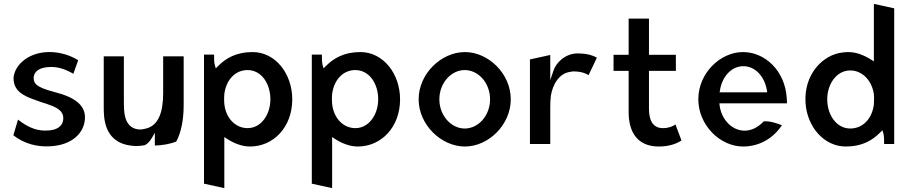

<svg xmlns="http://www.w3.org/2000/svg" viewBox="-20 -754 4697 992"><path d="M49 -55C106 -10 174 5 234 2C353 -2 419 -69 419 -148C419 -199 385 -230 339 -252C287 -277 224 -283 182 -307C168 -315 154 -327 154 -350C154 -388 189 -404 225 -407C268 -411 306 -403 359 -373L384 -443C327 -478 263 -489 212 -484C114 -475 53 -410 50 -350C50 -285 99 -259 163 -237C200 -222 246 -213 277 -193C291 -184 307 -169 307 -144C307 -100 271 -82 230 -80C182 -76 134 -88 73 -136Z M516 -463V-203C516 -190 516 -178 517 -166C522 -66 572 -10 662 -1C684 2 706 0 729 -4C744 -12 756 -26 765 -42L780 -68V-2C819 -3 860 -10 891 -23C917 -73 929 -136 929 -213V-463H823V-274C823 -175 800 -98 721 -87C718 -86 712 -85 706 -85C651 -85 624 -125 621 -189C620 -206 620 -225 620 -243V-463Z M1490 -241C1490 -372 1404 -485 1285 -485C1200 -485 1147 -453 1107 -413L1095 -401L1090 -417C1086 -431 1086 -455 1086 -472H1034V195L1139 218V-46L1151 -38C1186 -15 1228 3 1272 3C1391 3 1490 -95 1490 -241ZM1138 -237C1138 -247 1138 -257 1139 -268C1148 -340 1194 -392 1259 -392C1330 -392 1377 -323 1377 -241C1377 -163 1330 -92 1259 -92C1190 -92 1138 -154 1138 -237Z M2047 -241C2047 -372 1961 -485 1842 -485C1757 -485 1704 -453 1664 -413L1652 -401L1647 -417C1643 -431 1643 -455 1643 -472H1591V195L1696 218V-46L1708 -38C1743 -15 1785 3 1829 3C1948 3 2047 -95 2047 -241ZM1695 -237C1695 -247 1695 -257 1696 -268C1705 -340 1751 -392 1816 -392C1887 -392 1934 -323 1934 -241C1934 -163 1887 -92 1816 -92C1747 -92 1695 -154 1695 -237Z M2250 -241C2250 -324 2310 -392 2381 -392C2453 -392 2512 -324 2512 -241C2512 -158 2453 -90 2381 -90C2310 -90 2250 -158 2250 -241ZM2143 -241C2143 -109 2260 3 2382 3C2504 3 2619 -109 2619 -241C2619 -373 2504 -485 2382 -485C2260 -485 2143 -373 2143 -241Z M3064 -456C3049 -464 3021 -478 2964 -478C2901 -478 2853 -430 2840 -390L2823 -340V-470L2718 -447V-10H2823V-201C2823 -220 2824 -240 2826 -258V-259C2835 -314 2867 -377 2929 -383C2932 -384 2937 -385 2942 -385C2983 -385 3006 -375 3021 -366Z M3405 -92C3355 -92 3333 -130 3333 -191V-388H3472V-471H3333V-658H3228V-471H3150V-388H3228V-171C3229 -73 3272 3 3384 3C3445 3 3482 -16 3501 -28L3470 -111C3456 -101 3435 -92 3405 -92Z M3698 -209 3697 -220H4046C4046 -229 4046 -236 4045 -245C4037 -389 3932 -485 3819 -485C3701 -485 3588 -376 3588 -241C3588 -107 3701 3 3819 3C3898 3 3971 -34 4020 -107C3997 -116 3957 -130 3926 -127C3894 -93 3857 -77 3821 -79C3757 -83 3707 -140 3698 -209ZM3942 -289 3944 -277H3698L3700 -288C3710 -354 3756 -412 3821 -412C3882 -412 3930 -359 3942 -289Z M4350 3C4435 3 4487 -29 4527 -69L4539 -81L4544 -65C4548 -51 4548 -27 4548 -10H4600V-711L4495 -734V-437L4482 -445C4446 -468 4406 -485 4362 -485C4353 -485 4343 -484 4335 -483C4232 -473 4132 -370 4142 -222C4150 -99 4237 3 4350 3ZM4495 -266C4495 -260 4496 -253 4496 -246C4496 -234 4495 -224 4495 -215V-214C4486 -141 4438 -90 4373 -90C4302 -90 4254 -160 4254 -241C4254 -320 4302 -390 4373 -390C4438 -390 4485 -335 4495 -268Z"/></svg>

Font: Bluebird
Style: LiNrw
Weight: 300
Designer: Jasper
Foundry: Cannot Into Space Fonts
Version: Version 0.98